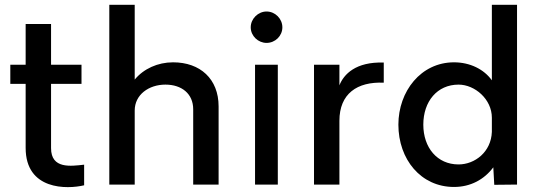

<svg xmlns="http://www.w3.org/2000/svg" viewBox="-20 -770 2238 801"><path d="M331 3V-83C276 -77 193 -64 193 -152V-420H320V-500H193V-670H87V-500H23V-420H87V-153C87 24 260 20 331 3Z M702 -510C638 -510 579 -483 542 -438V-750H436V0H542V-309C542 -375 601 -417 670 -417C738 -417 786 -379 786 -314V0H892V-326C892 -441 815 -510 702 -510Z M1092 -591C1128 -591 1158 -620 1158 -656C1158 -692 1128 -722 1092 -722C1057 -722 1026 -692 1026 -656C1026 -620 1057 -591 1092 -591ZM1044 -500V0H1139V-500Z M1581 -509C1464 -513 1414 -460 1396 -414V-500H1290V0H1396V-266C1396 -379 1470 -430 1581 -425Z M1874 -510C1736 -510 1642 -389 1642 -250C1642 -105 1736 10 1874 10C1943 10 2000 -21 2038 -72L2042 1L2137 0V-750H2032V-435C1999 -481 1941 -510 1874 -510ZM1893 -84C1804 -84 1746 -154 1746 -250C1746 -347 1804 -417 1893 -417C1961 -417 2032 -356 2032 -279V-220C2029 -136 1961 -84 1893 -84Z"/></svg>

Font: Oakes Medium
Style: Regular
Weight: 500
Designer: Samuel Oakes
Foundry: Samuel Oakes
Version: Version 1.003;PS 001.003;hotconv 1.0.88;makeotf.lib2.5.64775